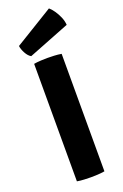

<svg xmlns="http://www.w3.org/2000/svg" viewBox="-178 -991 674 1049"><g transform="rotate(-20 159.0 -467.0)"><path d="M77.5 -683Q96.5 -686.5 119.8 -687.5Q143 -688.5 157.5 -688.5Q173.5 -688.5 195.5 -687.5Q217.5 -686.5 237.5 -683V0Q217.5 3.5 195.5 4.5Q173.5 5.5 157.5 5.5Q143 5.5 119.8 4.5Q96.5 3.5 77.5 0ZM257 -940Q269 -930.5 282.5 -911.2Q296 -892 306 -868.8Q316 -845.5 317.5 -822.5L77 -728Q60.5 -737 48 -760Q35.5 -783 33 -803Z"/></g></svg>

Font: Signika Light
Style: Bold
Weight: 700
Version: Version 2.003;gftools[0.9.32]